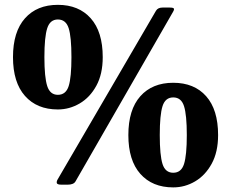

<svg xmlns="http://www.w3.org/2000/svg" viewBox="-20 -782 978 813"><path d="M35 -540Q35 -647.5 85.8 -704.5Q136.5 -761.5 225 -761.5Q313.5 -761.5 364.2 -704.5Q415 -647.5 415 -540Q415 -468.5 388 -419Q361 -369.5 317.5 -344Q274 -318.5 225 -318.5Q136.5 -318.5 85.8 -375.8Q35 -433 35 -540ZM668 -750H698Q714 -750 716.2 -745.8Q718.5 -741.5 712.5 -731.5L299.5 -13.5Q291.5 0 266 0H241Q222 0 220.5 -7Q219 -14 224.5 -23L640.5 -736.5Q648.5 -750 668 -750ZM168 -540Q168 -454.5 180 -417.5Q192 -380.5 225 -380.5Q259 -380.5 270.8 -417.5Q282.5 -454.5 282.5 -540Q282.5 -625.5 270.8 -662.5Q259 -699.5 225 -699.5Q192 -699.5 180 -662.5Q168 -625.5 168 -540ZM523.5 -210Q523.5 -317.5 574.2 -374.5Q625 -431.5 713.5 -431.5Q802.5 -431.5 853 -374.5Q903.5 -317.5 903.5 -210Q903.5 -138.5 876.5 -89Q849.5 -39.5 806.2 -14Q763 11.5 713.5 11.5Q625 11.5 574.2 -45.8Q523.5 -103 523.5 -210ZM656.5 -210Q656.5 -124.5 668.2 -87.5Q680 -50.5 713.5 -50.5Q747.5 -50.5 759.2 -87.5Q771 -124.5 771 -210Q771 -295.5 759.2 -332.5Q747.5 -369.5 713.5 -369.5Q680 -369.5 668.2 -332.5Q656.5 -295.5 656.5 -210Z"/></svg>

Font: Besley* Narrow Semi
Style: Regular
Weight: 600
Width: 4
Designer: Owen Earl
Foundry: indestructible type*
Version: Version 3.000; ttfautohint (v1.8.3)